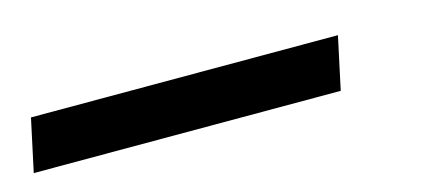

<svg xmlns="http://www.w3.org/2000/svg" viewBox="-117 3 539 241"><g transform="rotate(-15 152.5 124.0)"><path d="M307.1 158.2H-91.8L-77.1 89.8H321.8Z"/></g></svg>

Font: Open Sans Semibold
Style: Italic
Weight: 600
Italic angle: -12°
Foundry: Ascender Corporation
Version: Version 1.10